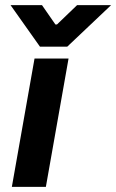

<svg xmlns="http://www.w3.org/2000/svg" viewBox="-20 -725 451 745"><path d="M114 -498H246L158 0H26ZM21 -705H143L195 -630H201L279 -705H411L241 -544H135Z"/></svg>

Font: Chakra Petch
Style: Bold Italic
Weight: 700
Italic angle: -10°
Designer: Katatrad Aksorn Co.,Ltd.
Foundry: Cadson Demak Co.,Ltd.
Version: Version 1.000; ttfautohint (v1.6)